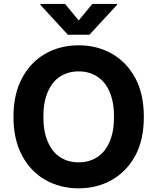

<svg xmlns="http://www.w3.org/2000/svg" viewBox="-20 -974 822 1003"><path d="M731.4 -363.8Q731.4 -244.1 687 -161.1Q642.1 -78.6 564.5 -34.2Q487.3 9.8 391.1 9.8Q293.9 9.8 216.8 -34.2Q139.6 -78.1 95.2 -161.6Q50.3 -245.6 50.3 -363.8Q50.3 -481.9 95.2 -565.9Q139.6 -649.4 216.8 -693.4Q293.9 -737.3 391.1 -737.3Q487.3 -737.3 564.5 -693.4Q641.6 -649.4 687 -565.9Q731.4 -482.9 731.4 -363.8ZM488.3 -573.7Q446.3 -601.1 391.1 -601.1Q335.4 -601.1 293.5 -573.7Q252.4 -547.4 229.5 -493.7Q206.5 -440.4 206.5 -363.8Q206.5 -287.1 229.5 -233.9Q252.9 -179.7 293.5 -153.3Q335.4 -126 391.1 -126Q446.3 -126 488.3 -153.3Q529.8 -180.2 552.7 -233.9Q575.7 -287.1 575.7 -363.8Q575.7 -440.4 552.7 -493.7Q529.8 -546.9 488.3 -573.7ZM190.9 -953.6H319.8L391.1 -867.2L462.4 -953.6H591.3V-948.7L447.3 -792.5H334.5L190.9 -948.7Z"/></svg>

Font: My Font
Style: Bold
Weight: 500
Designer: Rasmus Andersson
Foundry: rsms
Version: Version 0.001